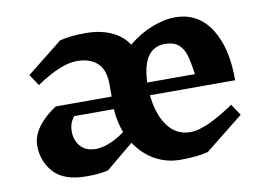

<svg xmlns="http://www.w3.org/2000/svg" viewBox="-64 -644 1057 753"><g transform="rotate(-10 464.5 -267.0)"><path d="M863 -260H524Q531 -184 565 -137Q599 -90 656 -90Q716 -90 831 -168L861 -123L708 -1Q664 10 598 10Q543 10 497 -16Q451 -42 420 -89L310 2Q275 10 225 10Q135 10 94.5 -34.5Q54 -79 54 -142Q54 -179 79.5 -214.5Q105 -250 152 -281H375V-328Q375 -389 345 -415.5Q315 -442 264 -442Q201 -442 102 -375L72 -420L214 -533Q255 -544 316 -544Q375 -544 418.5 -524.5Q462 -505 486 -468Q529 -504 579 -524Q629 -544 674 -544H673Q764 -544 814 -467Q864 -390 863 -260ZM522 -311H712Q705 -360 697 -387.5Q689 -415 670 -431.5Q651 -448 616 -448Q527 -448 522 -311ZM395 -136Q378 -181 375 -231H217Q197 -207 197 -173Q197 -138 218 -114Q239 -90 274 -90V-89Q330 -89 395 -136Z"/></g></svg>

Font: Inknut Antiqua SemiBold
Style: Regular
Weight: 600
Designer: Claus Eggers Sørensen
Foundry: Claus Eggers Sørensen
Version: Version 1.003; ttfautohint (v1.8.2) -l 8 -r 50 -G 200 -x 14 